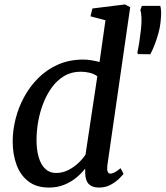

<svg xmlns="http://www.w3.org/2000/svg" viewBox="-20 -837 748 867"><path d="M464.6 -89.1Q462.6 -71.1 466.1 -62.1Q469.6 -53.1 478.2 -53.1Q487.6 -53.1 498.3 -58.9Q508.9 -64.7 524.5 -77.5L537.9 -51.9Q533.2 -45.6 518.3 -30.7Q503.3 -15.7 480.1 -2.9Q456.8 10 426.5 10Q396.6 10 381.1 -5.7Q365.5 -21.3 364.8 -54.6L364.5 -75.8Q349.2 -55.4 325.4 -35.5Q301.7 -15.7 270.3 -2.8Q239 10 201.1 10Q144.3 10 108 -18.1Q71.7 -46.1 54.5 -93.4Q37.3 -140.8 37.3 -199.1Q37.3 -248.4 50.4 -300.3Q63.5 -352.3 89.5 -399.9Q115.5 -447.6 153.9 -485.7Q192.3 -523.7 243.1 -545.9Q293.8 -568 356.5 -568Q373.5 -568 392.9 -564.8Q412.4 -561.6 429.5 -557L456.2 -745.4L388.6 -763.3L397.3 -798.7L544.7 -817L567.9 -804.4ZM419.5 -492.7Q404.2 -503.9 384.4 -508.5Q364.5 -513.2 344.5 -513.2Q302.4 -513.2 269.8 -493.7Q237.2 -474.3 213.6 -441.6Q190.1 -408.8 174.7 -368.6Q159.3 -328.3 152.1 -285.8Q144.9 -243.4 144.9 -205.1Q144.9 -159.4 155.1 -125.7Q165.3 -92.1 185 -74Q204.8 -55.9 233 -55.9Q262.3 -55.9 288.1 -68.9Q313.9 -82 334.2 -101.2Q354.4 -120.4 366.2 -138.9ZM658.7 -592 602.6 -592.7 600.4 -600.9Q604.9 -620.5 608.9 -645.7Q612.9 -671 616.5 -703.5Q619.8 -734.1 618.9 -756.3Q618.1 -778.5 613.7 -791.8L620.7 -810.5H703.9Q707.6 -796.6 707.7 -779.6Q707.7 -762.6 704.9 -736.1Q703 -714.2 695.3 -686.8Q687.7 -659.5 677.9 -634.1Q668.1 -608.7 658.7 -592Z"/></svg>

Font: Merriweather 7pt Light
Style: Italic
Weight: 300
Italic angle: -7.8°
Designer: Eben Sorkin
Foundry: Eben Sorkin
Version: Version 2.200;gftools[0.9.31]